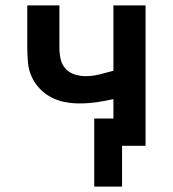

<svg xmlns="http://www.w3.org/2000/svg" viewBox="-20 -540 640 711"><path d="M329 151V-101H400V-173Q369 -166 337.5 -161.5Q306 -157 274 -157Q247 -157 220.5 -162Q194 -167 170 -179.5Q146 -192 127 -212Q108 -232 97 -256.5Q86 -281 83.5 -308.5Q81 -336 81 -363V-520H200V-363Q200 -342 204.5 -321.5Q209 -301 222.5 -286Q236 -271 256 -264.5Q276 -258 297 -258Q323 -258 349 -264.5Q375 -271 400 -278V-520H519V0H432V151Z"/></svg>

Font: Iosevka Custom Extended
Style: Bold
Weight: 700
Width: 7
Monospace: yes
Designer: Belleve Invis
Foundry: Belleve Invis
Version: Version 11.2.4; ttfautohint (v1.8.4)